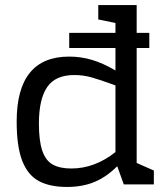

<svg xmlns="http://www.w3.org/2000/svg" viewBox="-20 -730 664 760"><path d="M589 -55V0H470L444 -72Q402 -30 354.5 -10Q307 10 245 10Q177 10 133.5 -13.5Q90 -37 68 -93.5Q46 -150 46 -249Q46 -506 254 -506Q300 -506 344 -493Q388 -480 437 -451V-540H254V-600H437V-639L369 -653V-710H521V-600H571V-540H521V-85ZM262 -63Q355 -63 437 -128V-392Q374 -415 341.5 -424Q309 -433 274 -433Q199 -433 166.5 -385Q134 -337 134 -241Q134 -172 147.5 -133Q161 -94 189 -78.5Q217 -63 262 -63Z"/></svg>

Font: Rhodium Libre
Style: Regular
Weight: 400
Designer: James Puckett
Foundry: Dunwich Type Founders
Version: Version 1.001; ttfautohint (v1.3)